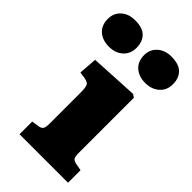

<svg xmlns="http://www.w3.org/2000/svg" viewBox="-300 -850 921 921"><g transform="rotate(45 161.0 -389.5)"><path d="M31 0V-86L70 -92Q86 -95 91.5 -104.5Q97 -114 97 -141V-348Q97 -383 91 -395Q85 -407 62 -411L28 -416L35 -509L279 -522L295 -512V-140Q295 -114 300 -105Q305 -96 322 -92L360 -85V0ZM283 -600Q240 -600 212.5 -624Q185 -648 185 -691Q185 -730 212.5 -754.5Q240 -779 283 -779Q334 -779 358 -755Q382 -731 382 -690Q382 -649 354 -624.5Q326 -600 283 -600ZM37 -600Q-7 -600 -34 -624Q-61 -648 -61 -691Q-61 -730 -34 -754.5Q-7 -779 37 -779Q88 -779 111.5 -755Q135 -731 135 -690Q135 -649 107.5 -624.5Q80 -600 37 -600Z"/></g></svg>

Font: Literata 12pt ExtraBold
Style: Regular
Weight: 800
Designer: Latin by Veronika Burian and Jose Scaglione. Greek by Irene Vlachou. Cyrillic by Vera Evstafieva.
Foundry: TypeTogether
Version: Version 3.002